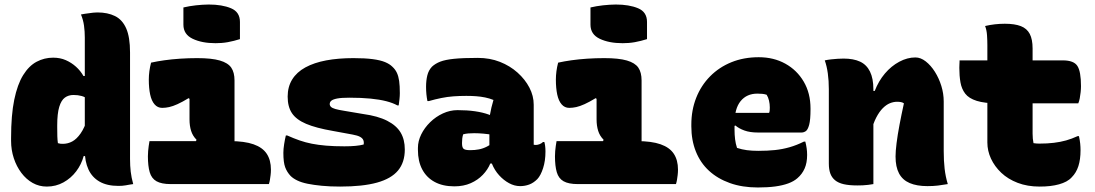

<svg xmlns="http://www.w3.org/2000/svg" viewBox="-20 -814 4840 849"><path d="M215 -559Q246 -559 271 -548Q296 -537 316 -519Q336 -501 349 -478H369V-375Q357 -385 341 -389.5Q325 -394 305 -394Q283 -394 267 -382.5Q251 -371 242 -341.5Q233 -312 233 -259V-251Q233 -228 233.5 -211.5Q234 -195 236 -181Q242 -179 247 -178.5Q252 -178 258 -178Q280 -178 299.5 -188.5Q319 -199 336.5 -224Q354 -249 367 -291V-124H350Q340 -87 317 -56.5Q294 -26 260.5 -7.5Q227 11 187 11Q153 11 124.5 -5Q96 -21 74.5 -49.5Q53 -78 41 -114.5Q29 -151 29 -191V-204Q29 -305 43 -373Q57 -441 82.5 -482Q108 -523 142 -541Q176 -559 215 -559ZM411 -759Q456 -759 488.5 -743Q521 -727 538 -688.5Q555 -650 555 -582Q555 -541 555 -487.5Q555 -434 555 -372.5Q555 -311 555 -245Q555 -179 555 -111Q555 -81 558 -55Q561 -29 569 0Q561 1 552.5 2.5Q544 4 536 5.5Q528 7 520 7.5Q512 8 503 8Q453 8 420 -11Q387 -30 371 -65Q355 -100 355 -147Q355 -214 355 -279Q355 -344 355 -407.5Q355 -471 355 -531.5Q355 -592 355 -648Q355 -675 351.5 -700.5Q348 -726 338 -750Q346 -752 355 -753Q364 -754 373.5 -755.5Q383 -757 392.5 -758Q402 -759 411 -759Z M843 -181 849 -196Q832 -213 825 -235.5Q818 -258 818 -286Q818 -296 818 -305Q818 -314 818 -323Q818 -332 818 -341Q818 -350 818 -359Q818 -368 818 -377L814 -380Q786 -363 765 -353.5Q744 -344 728 -340.5Q712 -337 697 -337Q677 -337 663.5 -352.5Q650 -368 644 -396Q638 -424 638 -462Q638 -480 640.5 -499Q643 -518 648 -537Q675 -543 707 -547.5Q739 -552 776 -554.5Q813 -557 852 -557Q916 -557 952 -546.5Q988 -536 1002.5 -515Q1017 -494 1017 -458Q1017 -429 1017 -399.5Q1017 -370 1017 -340.5Q1017 -311 1017 -281.5Q1017 -252 1017 -222.5Q1017 -193 1017 -164ZM641 -190H997Q1061 -190 1101 -176Q1141 -162 1159.5 -134Q1178 -106 1178 -64Q1178 -51 1176.5 -39.5Q1175 -28 1173.5 -18.5Q1172 -9 1169 0H735Q694 0 672 -12.5Q650 -25 642 -52.5Q634 -80 634 -123Q634 -135 635 -146Q636 -157 637.5 -168Q639 -179 641 -190ZM791 -781Q804 -784 818 -786.5Q832 -789 846.5 -790.5Q861 -792 875.5 -793Q890 -794 903 -794Q962 -794 1001.5 -777.5Q1041 -761 1041 -717V-641Q1028 -637 1014.5 -633.5Q1001 -630 987 -627.5Q973 -625 959 -624Q945 -623 933 -623Q873 -623 832 -642.5Q791 -662 791 -705Z M1503 -167Q1531 -167 1552 -169Q1573 -171 1588 -175Q1590 -186 1586.5 -194.5Q1583 -203 1572 -209Q1561 -215 1539 -219L1452 -235Q1377 -248 1333.5 -266.5Q1290 -285 1271 -313.5Q1252 -342 1252 -387Q1252 -430 1272 -462.5Q1292 -495 1330.5 -516Q1369 -537 1422.5 -547Q1476 -557 1543 -557Q1594 -557 1628 -552.5Q1662 -548 1682.5 -539.5Q1703 -531 1715 -519Q1728 -507 1735 -492Q1742 -477 1745 -456Q1748 -435 1748 -402Q1748 -390 1746.5 -376Q1745 -362 1743 -348H1737Q1717 -359 1688 -366.5Q1659 -374 1618.5 -378Q1578 -382 1525 -382Q1490 -382 1471.5 -378.5Q1453 -375 1445.5 -369Q1438 -363 1438 -354Q1438 -347 1443.5 -341.5Q1449 -336 1463 -332Q1477 -328 1502 -324L1585 -310Q1651 -301 1692 -280Q1733 -259 1751.5 -228Q1770 -197 1770 -153Q1770 -96 1740 -60Q1710 -24 1647 -6.5Q1584 11 1484 11Q1439 11 1403 7.5Q1367 4 1340 -1.5Q1313 -7 1294.5 -16Q1276 -25 1265 -36Q1249 -53 1241 -74.5Q1233 -96 1233 -138Q1233 -155 1236.5 -177Q1240 -199 1244 -215H1250Q1279 -202 1305 -193Q1331 -184 1359 -178.5Q1387 -173 1422 -170Q1457 -167 1503 -167Z M2340 -351Q2340 -337 2340 -322.5Q2340 -308 2340 -293Q2340 -278 2340 -263.5Q2340 -249 2340 -234Q2340 -219 2340 -204Q2340 -189 2340 -174Q2341 -174 2344 -173.5Q2347 -173 2349 -173Q2357 -173 2366 -176.5Q2375 -180 2381 -186H2387Q2389 -180 2390.5 -169Q2392 -158 2392 -144Q2392 -103 2381.5 -70.5Q2371 -38 2356 -22Q2339 -5 2320 2Q2301 9 2280 9Q2255 9 2231 -4Q2207 -17 2187 -39Q2167 -61 2155.5 -89.5Q2144 -118 2144 -148Q2144 -181 2144 -212.5Q2144 -244 2144 -277Q2144 -291 2146.5 -306.5Q2149 -322 2153 -338.5Q2157 -355 2162 -372Q2145 -379 2125.5 -383Q2106 -387 2085.5 -388.5Q2065 -390 2042 -390Q2012 -390 1985 -388Q1958 -386 1931 -380.5Q1904 -375 1876 -367H1870Q1867 -382 1865.5 -397.5Q1864 -413 1864 -430Q1864 -458 1869.5 -480.5Q1875 -503 1890 -519Q1905 -533 1927 -541.5Q1949 -550 1988 -554Q2027 -558 2093 -558Q2146 -558 2190.5 -540.5Q2235 -523 2268.5 -493Q2302 -463 2321 -426.5Q2340 -390 2340 -351ZM2023 -180Q2023 -162 2030 -156Q2037 -150 2059 -150Q2080 -150 2098 -153.5Q2116 -157 2133.5 -166Q2151 -175 2170 -189L2177 -91H2148Q2137 -64 2115 -41Q2093 -18 2061.5 -4Q2030 10 1989 10Q1938 10 1902 -9.5Q1866 -29 1847 -65Q1828 -101 1828 -151V-160Q1828 -190 1842.5 -219.5Q1857 -249 1882 -273.5Q1907 -298 1938.5 -312.5Q1970 -327 2003 -327Q2046 -327 2080.5 -322Q2115 -317 2141 -307.5Q2167 -298 2183 -285Q2192 -279 2197.5 -268Q2203 -257 2205.5 -241.5Q2208 -226 2208 -205Q2186 -213 2163 -217Q2140 -221 2118 -223Q2096 -225 2077 -225Q2063 -225 2051 -224Q2039 -223 2028 -220Q2025 -210 2024 -201Q2023 -192 2023 -182Z M2643 -181 2649 -196Q2632 -213 2625 -235.5Q2618 -258 2618 -286Q2618 -296 2618 -305Q2618 -314 2618 -323Q2618 -332 2618 -341Q2618 -350 2618 -359Q2618 -368 2618 -377L2614 -380Q2586 -363 2565 -353.5Q2544 -344 2528 -340.5Q2512 -337 2497 -337Q2477 -337 2463.5 -352.5Q2450 -368 2444 -396Q2438 -424 2438 -462Q2438 -480 2440.5 -499Q2443 -518 2448 -537Q2475 -543 2507 -547.5Q2539 -552 2576 -554.5Q2613 -557 2652 -557Q2716 -557 2752 -546.5Q2788 -536 2802.5 -515Q2817 -494 2817 -458Q2817 -429 2817 -399.5Q2817 -370 2817 -340.5Q2817 -311 2817 -281.5Q2817 -252 2817 -222.5Q2817 -193 2817 -164ZM2441 -190H2797Q2861 -190 2901 -176Q2941 -162 2959.5 -134Q2978 -106 2978 -64Q2978 -51 2976.5 -39.5Q2975 -28 2973.5 -18.5Q2972 -9 2969 0H2535Q2494 0 2472 -12.5Q2450 -25 2442 -52.5Q2434 -80 2434 -123Q2434 -135 2435 -146Q2436 -157 2437.5 -168Q2439 -179 2441 -190ZM2591 -781Q2604 -784 2618 -786.5Q2632 -789 2646.5 -790.5Q2661 -792 2675.5 -793Q2690 -794 2703 -794Q2762 -794 2801.5 -777.5Q2841 -761 2841 -717V-641Q2828 -637 2814.5 -633.5Q2801 -630 2787 -627.5Q2773 -625 2759 -624Q2745 -623 2733 -623Q2673 -623 2632 -642.5Q2591 -662 2591 -705Z M3335 -561Q3401 -561 3452.5 -532.5Q3504 -504 3534 -453Q3564 -402 3564 -334V-331Q3564 -284 3558 -262Q3552 -240 3543 -234Q3534 -228 3524 -228H3332Q3296 -228 3271.5 -237Q3247 -246 3232 -259L3212 -251L3214 -315H3381Q3383 -320 3383.5 -326Q3384 -332 3384 -339Q3384 -354 3380.5 -369Q3377 -384 3370 -395Q3361 -398 3351.5 -399Q3342 -400 3329 -400Q3282 -400 3255 -367Q3228 -334 3228 -269V-240Q3228 -218 3230.5 -198Q3233 -178 3239 -160Q3260 -153 3282.5 -150Q3305 -147 3333 -147Q3374 -147 3407 -150.5Q3440 -154 3471.5 -163Q3503 -172 3535 -188H3541Q3545 -172 3547 -158Q3549 -144 3549 -129Q3549 -94 3538 -69Q3527 -44 3506 -26Q3490 -12 3465.5 -3Q3441 6 3408 10.5Q3375 15 3331 15Q3262 15 3207.5 -4.5Q3153 -24 3115 -59Q3077 -94 3057 -144Q3037 -194 3037 -255V-263Q3037 -327 3058.5 -381.5Q3080 -436 3120 -476.5Q3160 -517 3214.5 -539Q3269 -561 3335 -561Z M4171 0Q4148 4 4127.5 6.5Q4107 9 4081 9Q4034 9 4002.5 -4.5Q3971 -18 3955.5 -47Q3940 -76 3940 -122Q3940 -145 3944.5 -181Q3949 -217 3957.5 -262Q3966 -307 3977 -357Q3972 -361 3964 -362.5Q3956 -364 3947 -364Q3931 -364 3915 -357.5Q3899 -351 3883.5 -335.5Q3868 -320 3854.5 -294Q3841 -268 3831 -229L3822 -412H3848Q3865 -456 3893 -489Q3921 -522 3956.5 -541Q3992 -560 4028 -560Q4051 -560 4073.5 -542.5Q4096 -525 4114 -496.5Q4132 -468 4142.5 -434Q4153 -400 4153 -365Q4153 -329 4153 -292.5Q4153 -256 4153 -219.5Q4153 -183 4153 -146Q4153 -103 4157 -68Q4161 -33 4171 0ZM3842 0Q3830 2 3818.5 3.5Q3807 5 3795 5.5Q3783 6 3771 6Q3735 6 3711 0.5Q3687 -5 3672.5 -17Q3658 -29 3651.5 -47Q3645 -65 3645 -91Q3645 -132 3645 -172.5Q3645 -213 3645 -254Q3645 -295 3645 -336.5Q3645 -378 3645 -420Q3645 -457 3640.5 -489.5Q3636 -522 3627 -547Q3641 -550 3655 -551.5Q3669 -553 3683 -554Q3697 -555 3710 -555Q3754 -555 3783 -541.5Q3812 -528 3827 -497.5Q3842 -467 3842 -419Q3842 -348 3842 -277Q3842 -206 3842 -136.5Q3842 -67 3842 0Z M4223 -547H4680Q4728 -547 4744 -522.5Q4760 -498 4760 -433Q4760 -421 4758.5 -406.5Q4757 -392 4754.5 -379Q4752 -366 4748 -357H4393Q4334 -357 4299 -368Q4264 -379 4248 -400Q4232 -421 4227 -450Q4222 -479 4222 -514Q4222 -524 4222.5 -530Q4223 -536 4223 -540Q4223 -544 4223 -547ZM4751 -212Q4755 -194 4756.5 -179Q4758 -164 4758 -150Q4758 -109 4748.5 -79.5Q4739 -50 4719 -30Q4709 -19 4695 -11.5Q4681 -4 4663 1Q4645 6 4624 8.5Q4603 11 4577 11Q4523 11 4480 -5.5Q4437 -22 4407.5 -50Q4378 -78 4362 -112.5Q4346 -147 4346 -184Q4346 -238 4346 -292Q4346 -346 4346 -399.5Q4346 -453 4346 -507Q4346 -561 4346 -615Q4346 -635 4344.5 -658Q4343 -681 4336 -699Q4357 -704 4379 -706.5Q4401 -709 4423 -709Q4467 -709 4494 -698.5Q4521 -688 4533.5 -664Q4546 -640 4546 -600Q4546 -558 4546 -512.5Q4546 -467 4546 -418.5Q4546 -370 4546 -321.5Q4546 -273 4546 -223Q4546 -211 4547 -201Q4548 -191 4550 -181Q4557 -180 4563 -179.5Q4569 -179 4576 -179Q4611 -179 4640 -182.5Q4669 -186 4694 -193Q4719 -200 4745 -212Z"/></svg>

Font: Recursive Monospace Casual Black
Style: Regular
Weight: 900
Version: Version 1.047